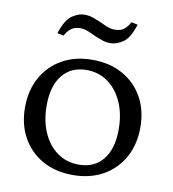

<svg xmlns="http://www.w3.org/2000/svg" viewBox="-83 -804 799 887"><g transform="rotate(10 316.5 -361.0)"><path d="M317 10Q236 10 175 -24Q114 -58 80 -119Q46 -180 46 -260Q46 -340 80 -401Q114 -462 174.5 -496Q235 -530 316 -530Q397 -530 458 -496Q519 -462 553 -401.5Q587 -341 587 -260Q587 -180 553 -119Q519 -58 458.5 -24Q398 10 317 10ZM336 -42Q408 -42 449 -92Q490 -142 490 -234Q490 -305 466 -360Q442 -415 398.5 -447Q355 -479 297 -479Q225 -479 184 -428.5Q143 -378 143 -286Q143 -215 167 -160Q191 -105 234.5 -73.5Q278 -42 336 -42ZM164 -617 134 -623Q155 -688 185 -708.5Q215 -729 243 -729Q264 -729 282.5 -722.5Q301 -716 313 -711L335 -701Q354 -692 366.5 -688.5Q379 -685 391 -685Q420 -685 436 -698.5Q452 -712 462 -732L492 -726Q472 -661 441.5 -640.5Q411 -620 383 -620Q362 -620 343.5 -626.5Q325 -633 313 -638L291 -648Q272 -657 259.5 -660.5Q247 -664 235 -664Q207 -664 190.5 -650.5Q174 -637 164 -617Z"/></g></svg>

Font: Hedvig Letters Serif 14pt
Style: Regular
Weight: 400
Designer: Alexander Örn & Tor Weibull
Foundry: Kanon Foundry
Version: Version 1.000; ttfautohint (v1.8.4.7-5d5b)